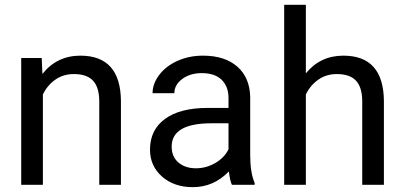

<svg xmlns="http://www.w3.org/2000/svg" viewBox="-20 -770 1686 800"><path d="M153.8 -528.3 156.7 -461.9Q217.3 -538.1 314.9 -538.1Q482.4 -538.1 483.9 -349.1V0H393.6V-349.6Q393.1 -406.7 367.4 -434.1Q341.8 -461.4 287.6 -461.4Q243.7 -461.4 210.4 -438Q177.2 -414.6 158.7 -376.5V0H68.4V-528.3Z M946.3 0Q938.5 -15.6 933.6 -55.7Q870.6 9.8 783.2 9.8Q705.1 9.8 655 -34.4Q605 -78.6 605 -146.5Q605 -229 667.7 -274.7Q730.5 -320.3 844.2 -320.3H932.1V-361.8Q932.1 -409.2 903.8 -437.3Q875.5 -465.3 820.3 -465.3Q772 -465.3 739.3 -440.9Q706.5 -416.5 706.5 -381.8H615.7Q615.7 -421.4 643.8 -458.3Q671.9 -495.1 720 -516.6Q768.1 -538.1 825.7 -538.1Q917 -538.1 968.8 -492.4Q1020.5 -446.8 1022.5 -366.7V-123.5Q1022.5 -50.8 1041 -7.8V0ZM796.4 -68.8Q838.9 -68.8 877 -90.8Q915 -112.8 932.1 -147.9V-256.3H861.3Q695.3 -256.3 695.3 -159.2Q695.3 -116.7 723.6 -92.8Q752 -68.8 796.4 -68.8Z M1254.4 -464.4Q1314.5 -538.1 1410.6 -538.1Q1578.1 -538.1 1579.6 -349.1V0H1489.3V-349.6Q1488.8 -406.7 1463.1 -434.1Q1437.5 -461.4 1383.3 -461.4Q1339.4 -461.4 1306.2 -438Q1272.9 -414.6 1254.4 -376.5V0H1164.1V-750H1254.4Z"/></svg>

Font: Shabnam FD
Style: Regular
Weight: 400
Foundry: DejaVu fonts team - Redesigned by Saber Rastikerdar - Based on Vazir font
Version: Version 5.00;October 20, 2019;FontCreator 12.0.0.2547 64-bit